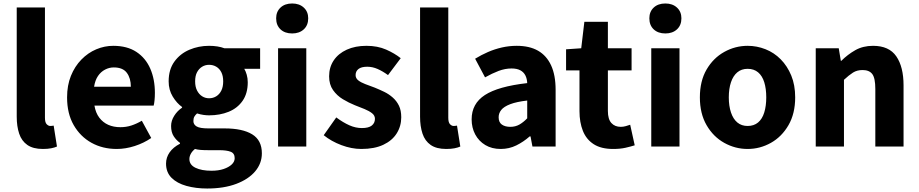

<svg xmlns="http://www.w3.org/2000/svg" viewBox="-20 -841 5275 1102"><path d="M226 14Q170 14 137 -9Q104 -32 90 -74Q76 -116 76 -171V-798H238V-165Q238 -138 248 -128Q258 -118 268 -118Q273 -118 277 -118.5Q281 -119 288 -120L307 0Q294 6 274 10Q254 14 226 14Z M650 14Q569 14 505 -21.5Q441 -57 403 -123Q365 -189 365 -282Q365 -351 387 -405.5Q409 -460 447 -499Q485 -538 532.5 -558Q580 -578 630 -578Q710 -578 763 -543Q816 -508 842.5 -447Q869 -386 869 -308Q869 -285 867 -265.5Q865 -246 862 -235H522Q529 -193 550 -165.5Q571 -138 601.5 -124.5Q632 -111 671 -111Q704 -111 733.5 -120.5Q763 -130 794 -148L848 -49Q806 -20 753.5 -3Q701 14 650 14ZM520 -343H731Q731 -392 708 -423Q685 -454 633 -454Q607 -454 583 -441.5Q559 -429 542.5 -405Q526 -381 520 -343Z M1169 241Q1104 241 1050 226Q996 211 964.5 179.5Q933 148 933 98Q933 63 953.5 33.5Q974 4 1013 -16V-21Q992 -36 977 -59Q962 -82 962 -118Q962 -148 980 -176.5Q998 -205 1025 -223V-227Q995 -248 971.5 -286.5Q948 -325 948 -374Q948 -442 981 -487.5Q1014 -533 1067 -555.5Q1120 -578 1180 -578Q1205 -578 1227.5 -574.5Q1250 -571 1268 -564H1473V-446H1382Q1390 -433 1396 -412.5Q1402 -392 1402 -369Q1402 -305 1372.5 -262.5Q1343 -220 1292.5 -199.5Q1242 -179 1180 -179Q1165 -179 1147.5 -181.5Q1130 -184 1111 -190Q1101 -181 1095.5 -171.5Q1090 -162 1090 -146Q1090 -126 1109 -115Q1128 -104 1176 -104H1269Q1372 -104 1427.5 -70Q1483 -36 1483 39Q1483 97 1444.5 142.5Q1406 188 1335.5 214.5Q1265 241 1169 241ZM1180 -277Q1203 -277 1221.5 -288.5Q1240 -300 1250.5 -321.5Q1261 -343 1261 -374Q1261 -405 1250.5 -426Q1240 -447 1221.5 -458Q1203 -469 1180 -469Q1158 -469 1140 -458Q1122 -447 1111 -426.5Q1100 -406 1100 -374Q1100 -343 1111 -321.5Q1122 -300 1140 -288.5Q1158 -277 1180 -277ZM1194 139Q1234 139 1263.5 129Q1293 119 1310 103Q1327 87 1327 67Q1327 39 1304 30Q1281 21 1239 21H1178Q1150 21 1131.5 19.5Q1113 18 1099 14Q1083 27 1075 42Q1067 57 1067 72Q1067 105 1102 122Q1137 139 1194 139Z M1576 0V-564H1738V0ZM1657 -649Q1615 -649 1590 -672.5Q1565 -696 1565 -736Q1565 -774 1590 -797.5Q1615 -821 1657 -821Q1698 -821 1723.5 -797.5Q1749 -774 1749 -736Q1749 -696 1723.5 -672.5Q1698 -649 1657 -649Z M2054 14Q1998 14 1939.5 -8Q1881 -30 1838 -65L1910 -167Q1949 -138 1985 -122Q2021 -106 2057 -106Q2096 -106 2114 -120.5Q2132 -135 2132 -159Q2132 -178 2115.5 -191Q2099 -204 2072.5 -215Q2046 -226 2017 -237Q1982 -251 1948 -271.5Q1914 -292 1891.5 -324Q1869 -356 1869 -403Q1869 -455 1895.5 -494.5Q1922 -534 1970.5 -556Q2019 -578 2083 -578Q2147 -578 2196 -556.5Q2245 -535 2280 -507L2207 -410Q2177 -432 2147.5 -445Q2118 -458 2088 -458Q2054 -458 2037.5 -445Q2021 -432 2021 -410Q2021 -392 2036 -380Q2051 -368 2076 -358.5Q2101 -349 2131 -338Q2158 -327 2185 -314Q2212 -301 2234.5 -281Q2257 -261 2270 -234Q2283 -207 2283 -168Q2283 -117 2257 -75.5Q2231 -34 2180 -10Q2129 14 2054 14Z M2541 14Q2485 14 2452 -9Q2419 -32 2405 -74Q2391 -116 2391 -171V-798H2553V-165Q2553 -138 2563 -128Q2573 -118 2583 -118Q2588 -118 2592 -118.5Q2596 -119 2603 -120L2622 0Q2609 6 2589 10Q2569 14 2541 14Z M2854 14Q2803 14 2765.5 -8.5Q2728 -31 2707.5 -69.5Q2687 -108 2687 -156Q2687 -246 2763 -295.5Q2839 -345 3006 -364Q3005 -389 2995.5 -408Q2986 -427 2966.5 -437.5Q2947 -448 2916 -448Q2879 -448 2842 -434Q2805 -420 2764 -397L2707 -504Q2743 -526 2781 -542.5Q2819 -559 2860.5 -568.5Q2902 -578 2946 -578Q3019 -578 3068 -550Q3117 -522 3143 -466Q3169 -410 3169 -325V0H3036L3025 -58H3020Q2985 -27 2943.5 -6.5Q2902 14 2854 14ZM2909 -113Q2938 -113 2961 -126Q2984 -139 3006 -162V-264Q2945 -257 2908.5 -243Q2872 -229 2857 -210Q2842 -191 2842 -168Q2842 -139 2860.5 -126Q2879 -113 2909 -113Z M3499 14Q3430 14 3387.5 -13.5Q3345 -41 3325.5 -90Q3306 -139 3306 -203V-437H3229V-558L3316 -564L3334 -716H3469V-564H3605V-437H3469V-204Q3469 -157 3489 -135Q3509 -113 3543 -113Q3557 -113 3571.5 -117Q3586 -121 3597 -125L3623 -7Q3601 0 3570.5 7Q3540 14 3499 14Z M3718 0V-564H3880V0ZM3799 -649Q3757 -649 3732 -672.5Q3707 -696 3707 -736Q3707 -774 3732 -797.5Q3757 -821 3799 -821Q3840 -821 3865.5 -797.5Q3891 -774 3891 -736Q3891 -696 3865.5 -672.5Q3840 -649 3799 -649Z M4271 14Q4200 14 4137 -21Q4074 -56 4035.5 -122.5Q3997 -189 3997 -282Q3997 -376 4035.5 -442Q4074 -508 4137 -543Q4200 -578 4271 -578Q4324 -578 4373.5 -558.5Q4423 -539 4461 -500.5Q4499 -462 4521.5 -407.5Q4544 -353 4544 -282Q4544 -189 4505.5 -122.5Q4467 -56 4404.5 -21Q4342 14 4271 14ZM4271 -118Q4307 -118 4331 -138Q4355 -158 4366.5 -195.5Q4378 -233 4378 -282Q4378 -332 4366.5 -369Q4355 -406 4331 -426Q4307 -446 4271 -446Q4236 -446 4212 -426Q4188 -406 4175.5 -369Q4163 -332 4163 -282Q4163 -233 4175.5 -195.5Q4188 -158 4212 -138Q4236 -118 4271 -118Z M4662 0V-564H4794L4806 -492H4809Q4845 -528 4889 -553Q4933 -578 4991 -578Q5083 -578 5124.5 -517.5Q5166 -457 5166 -351V0H5004V-330Q5004 -393 4986.5 -416Q4969 -439 4931 -439Q4899 -439 4876 -424.5Q4853 -410 4824 -383V0Z"/></svg>

Font: Noto Sans JP ExtraBold
Style: Regular
Weight: 800
Designer: Ryoko NISHIZUKA  (kana, bopomofo & ideographs); Paul D. Hunt (Latin, Greek & Cyrillic); Sandoll Communications , Soo-you
Foundry: Adobe
Version: Version 2.004-H2;hotconv 1.0.118;makeotfexe 2.5.65603